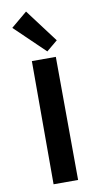

<svg xmlns="http://www.w3.org/2000/svg" viewBox="-101 -965 532 1010"><g transform="rotate(-10 165.5 -460.0)"><path d="M189 -694 29 -848 115 -920 248 -743ZM100 0V-658H228L231 0Z"/></g></svg>

Font: EauTest
Style: Bold
Weight: 700
Designer: Christian Thalmann (Catharsis Fonts)
Version: Version 0.001;PS 000.001;hotconv 1.0.88;makeotf.lib2.5.64775